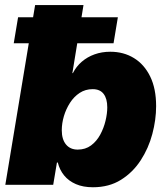

<svg xmlns="http://www.w3.org/2000/svg" viewBox="-20 -748 674 777"><path d="M356 9.8Q316.4 9.8 287.1 -2.9Q257.8 -15.6 239.5 -38.1Q221.2 -60.5 213.9 -90.3H210.4L195.3 0H1.5L122.1 -727.5H317.9L272.9 -452.1H274.9Q288.6 -479 311 -498.3Q333.5 -517.6 362.8 -528.1Q392.1 -538.6 426.3 -538.6Q480.5 -538.6 522.2 -512.9Q564 -487.3 587.9 -438.2Q611.8 -389.2 611.8 -318.4Q611.8 -263.2 596.4 -205.6Q581.1 -147.9 549.3 -99.1Q517.6 -50.3 469.5 -20.3Q421.4 9.8 356 9.8ZM294.4 -142.6Q325.7 -142.6 348.4 -159.4Q371.1 -176.3 385.5 -202.9Q399.9 -229.5 407 -259Q414.1 -288.6 414.1 -313.5Q414.1 -348.6 399.4 -367.9Q384.8 -387.2 355 -387.2Q325.7 -387.2 302.5 -372.1Q279.3 -356.9 263.2 -331.8Q247.1 -306.6 238.5 -277.6Q230 -248.5 230 -220.7Q230 -184.1 247.1 -163.3Q264.2 -142.6 294.4 -142.6ZM35.6 -572.8 53.2 -678.2H457L439.5 -572.8Z"/></svg>

Font: Inter 24pt Black
Style: Italic
Weight: 900
Italic angle: -9.3988°
Designer: Rasmus Andersson
Foundry: rsms
Version: Version 4.001;git-66647c0bb